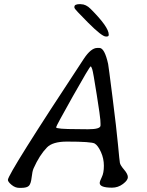

<svg xmlns="http://www.w3.org/2000/svg" viewBox="-20 -929 707 926"><path d="M417.5 -608.9Q412.6 -608.9 331.5 -464.8Q250.5 -320.8 250.5 -314.9Q250.5 -306.2 352.1 -306.2L397.5 -305.7H406.2Q464.8 -305.7 464.8 -323.7V-332Q463.9 -339.8 463.9 -351.1Q463.9 -362.3 446.5 -472.7Q429.2 -583 424.6 -595.9Q419.9 -608.9 417.5 -608.9ZM494.6 -752.9H490.2Q471.7 -752.9 405.3 -819.3Q338.9 -885.7 338.9 -891.1V-896.5Q338.9 -909.2 366.2 -909.2H368.2L370.6 -908.7Q394.5 -908.7 417 -886.2Q504.4 -798.8 504.4 -762.7V-760.7Q504.4 -752.9 494.6 -752.9ZM449.2 -697.8H459.5Q484.4 -697.8 501.5 -620.6Q503.4 -611.8 522.7 -459.7Q542 -307.6 549.1 -231Q556.2 -154.3 558.3 -143.1Q560.5 -131.8 578.6 -110.6Q596.7 -89.4 596.7 -74.5Q596.7 -59.6 573 -41.7Q549.3 -23.9 520.5 -23.9Q460.9 -23.9 460.9 -46.4Q460.9 -54.7 470.9 -74.7Q481 -94.7 481 -129.6Q481 -164.6 466.8 -195.8Q452.6 -227.1 437 -236.6Q421.4 -246.1 302.7 -246.1Q233.9 -246.1 206.5 -217.8Q170.4 -180.7 142.1 -117.2Q135.7 -103 132.6 -73.5Q129.4 -43.9 119.9 -33.4Q110.4 -22.9 82 -22.9H72.8Q53.2 -22.9 35.6 -37.6Q18.1 -52.2 18.1 -61.5Q18.1 -90.3 384.3 -645.5Q418.9 -697.8 449.2 -697.8Z"/></svg>

Font: Averia Libre Light
Style: Italic
Weight: 300
Italic angle: -8.5°
Version: Version 1.002